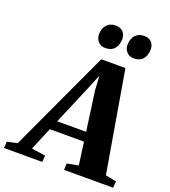

<svg xmlns="http://www.w3.org/2000/svg" viewBox="-251 -1102 1085 1226"><g transform="rotate(20 292.0 -489.5)"><path d="M-80.5 0 -77.5 -44 -9 -58.5 309.5 -745H473.5L590.5 -59L664 -44L661 0H327.5L329.5 -44L406.5 -58.5L385.5 -213H153.5L88.5 -58L183 -44L179.5 0ZM180.5 -276.5H377L339.5 -547.5L334 -642.5L300 -559ZM307.5 -821Q277.5 -821 259 -841.2Q240.5 -861.5 241 -892Q241.5 -931 263.5 -955Q285.5 -979 322 -979Q357.5 -979 374.8 -959.2Q392 -939.5 391.5 -910.5Q391 -871.5 370.2 -846.2Q349.5 -821 307.5 -821ZM501 -821Q471 -821 452.8 -841.2Q434.5 -861.5 435 -892Q436 -931 457.8 -955Q479.5 -979 516 -979Q550.5 -979 568 -959.2Q585.5 -939.5 584.5 -910.5Q584.5 -871.5 563.8 -846.2Q543 -821 501 -821Z"/></g></svg>

Font: Merriweather 48pt Black
Style: Italic
Weight: 900
Italic angle: -7.8°
Version: Version 2.101